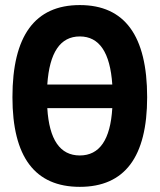

<svg xmlns="http://www.w3.org/2000/svg" viewBox="-20 -723 626 753"><path d="M293 9.8Q28.8 9.8 28.8 -341.8Q28.8 -703.1 293 -703.1Q557.1 -703.1 557.1 -341.8Q557.1 9.8 293 9.8ZM165.5 -391.6H420.4Q407.7 -580.1 293 -580.1Q178.2 -580.1 165.5 -391.6ZM293 -113.3Q409.2 -113.3 420.4 -298.8H165.5Q176.8 -113.3 293 -113.3Z"/></svg>

Font: Cascadia Mono
Style: Bold
Weight: 700
Monospace: yes
Designer: Aaron Bell
Foundry: Saja Typeworks
Version: Version 2404.023; ttfautohint (v1.8.4)